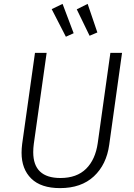

<svg xmlns="http://www.w3.org/2000/svg" viewBox="-20 -957 690 988"><path d="M542 -212Q528 -110 463 -49.5Q398 11 289 11Q191 11 141 -38Q91 -87 91 -171Q91 -192 94 -216L160 -685H220L154 -217Q151 -195 151 -174Q151 -41 291 -41Q375 -41 423 -88.5Q471 -136 483 -221L548 -685H608ZM359 -786 319 -768 246 -910 302 -937ZM481 -790 441 -773 375 -909 431 -937Z"/></svg>

Font: FiraGO Light
Style: Italic
Weight: 300
Italic angle: -8°
Designer: bBox Type GmbH
Foundry: bBox Type GmbH
Version: Version 1.001